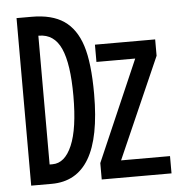

<svg xmlns="http://www.w3.org/2000/svg" viewBox="-49 -706 698 752"><g transform="rotate(-5 300.0 -329.5)"><path d="M320.3 -335.9Q320.3 -165.5 271.2 -82.8Q222.2 0 124 0H43.5V-658.7H103Q182.6 -658.7 229.7 -626.5Q276.9 -594.2 298.6 -526.6Q320.3 -459 320.3 -335.9ZM238.8 -335.9Q238.8 -461.9 211.7 -522.2Q184.6 -582.5 124.5 -582.5H122.6V-76.2H134.3Q182.6 -76.2 210.7 -141.6Q238.8 -207 238.8 -335.9ZM320.8 0V-64.5L492.7 -460.4H340.3V-528.3H577.1V-463.9L402.8 -67.9H595.2V0Z"/></g></svg>

Font: Courier New
Style: Regular
Weight: 400
Designer: Steve Matteson
Foundry: Ascender Corporation
Version: Version 2.00.3